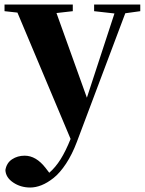

<svg xmlns="http://www.w3.org/2000/svg" viewBox="-27 -566 646 857"><path d="M599.1 -545.9V-516.1L532.2 -506.8L315.9 67.9Q294.9 123.5 267.6 164.8Q240.2 206.1 212.2 228.3Q184.1 250.5 158.2 260.7Q132.3 271 107.9 271Q64.9 271 31.7 248.5Q-1.5 226.1 -2.9 192.9Q2.4 161.1 26.9 145Q51.3 128.9 83 128.9Q134.3 128.9 176.8 184.1L192.9 205.1Q220.7 181.2 243.4 145Q266.1 108.9 288.1 54.2L50.8 -509.8L-6.8 -516.1V-545.9H297.9V-516.1L225.1 -507.8L360.8 -129.9L483.9 -505.9L393.1 -516.1V-545.9Z"/></svg>

Font: Noto Serif JP Black
Style: Regular
Weight: 900
Designer: Ryoko NISHIZUKA  (kana & ideographs); Frank Grießhammer (Latin, Greek & Cyrillic); Wenlong ZHANG  (bopomofo); Sandoll Co
Foundry: Adobe Systems Incorporated
Version: Version 1.001;PS 1.001;hotconv 16.6.54;makeotf.lib2.5.65590